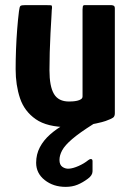

<svg xmlns="http://www.w3.org/2000/svg" viewBox="-20 -492 515 749"><path d="M246 4Q164 4 119.5 -27Q75 -58 58 -109Q41 -160 41 -222Q41 -259 42.5 -299Q44 -339 47 -377.5Q50 -416 54 -448Q56 -466 60 -469Q64 -472 78 -472H159Q173 -472 179 -471.5Q185 -471 182 -453Q182 -449 180.5 -424Q179 -399 177 -362.5Q175 -326 174 -287.5Q173 -249 173 -218Q173 -155 190.5 -125.5Q208 -96 249 -96Q254 -96 263 -96.5Q272 -97 281 -99Q290 -101 296 -105Q302 -109 302 -116V-455Q302 -460 303 -466Q304 -472 310 -472H414Q418 -472 423 -470Q428 -468 428 -459V-50Q428 -38 421 -33Q414 -28 392 -20Q381 -16 355.5 -10.5Q330 -5 300.5 -0.5Q271 4 246 4ZM236 237Q188 237 154.5 210.5Q121 184 121 143Q121 110 135.5 82.5Q150 55 175.5 32.5Q201 10 232 -7Q242 -12 253.5 -16.5Q265 -21 279 -21H342Q349 -21 350 -17Q351 -13 344 -8Q290 26 261.5 50.5Q233 75 222.5 94.5Q212 114 212 132Q212 151 223.5 159Q235 167 249 166Q265 165 286.5 155.5Q308 146 324 133Q330 128 335.5 128.5Q341 129 341 137V176Q341 192 323 205Q303 220 282.5 228.5Q262 237 236 237Z"/></svg>

Font: Glory Thin
Style: Bold
Weight: 700
Version: Version 1.011